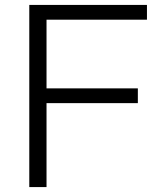

<svg xmlns="http://www.w3.org/2000/svg" viewBox="-20 -760 654 780"><path d="M99 -740H577V-680H169V-401H540V-341H169V0H99Z"/></svg>

Font: Encode Sans Wide
Style: Light
Weight: 300
Designer: Pablo Impallari, Andres Torresi
Foundry: Pablo Impallari, Andres Torresi
Version: Version 1.000; ttfautohint (v1.00) -l 8 -r 50 -G 200 -x 14 -